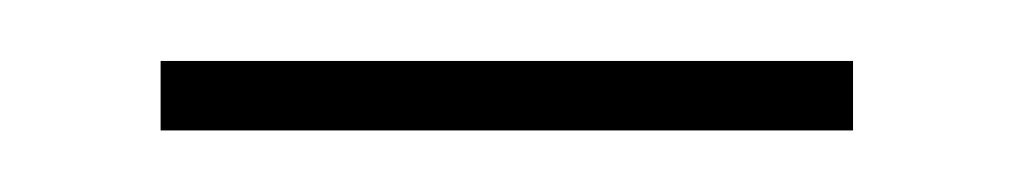

<svg xmlns="http://www.w3.org/2000/svg" viewBox="-20 -699 333 63"><path d="M259.9 -656.2H32.7V-679H259.9Z"/></svg>

Font: Linik Sans Thin
Style: Regular
Weight: 100
Designer: Fonts by Rasmus Andersson / Changes by Cristiano Sobral with parts from Marc Monis
Foundry: rsms
Version: Version 3.020; ttfautohint (v1.6)